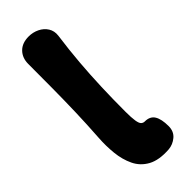

<svg xmlns="http://www.w3.org/2000/svg" viewBox="-245 -746 791 791"><g transform="rotate(-45 150.0 -351.0)"><path d="M206 17Q147 21 111.5 1.5Q76 -18 59 -53.5Q42 -89 37.5 -132.5Q33 -176 36 -220Q41 -295 43 -362.5Q45 -430 45.5 -498Q46 -566 46 -641Q46 -676 67.5 -698Q89 -720 127 -720Q152 -720 173.5 -709.5Q195 -699 207 -680Q219 -661 216 -636Q206 -563 200.5 -496Q195 -429 192.5 -361Q190 -293 190 -218Q190 -184 193 -165Q196 -146 202.5 -140Q209 -134 218 -134Q248 -134 261 -113Q274 -92 274 -51Q274 -20 253 -2.5Q232 15 206 17Z"/></g></svg>

Font: Winky Sans
Style: Bold
Weight: 700
Designer: Simon Atzbach
Foundry: typofactur
Version: Version 1.205